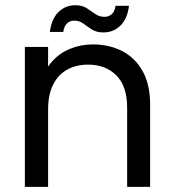

<svg xmlns="http://www.w3.org/2000/svg" viewBox="-20 -732 680 752"><path d="M77.4 0V-548.3H168.4V0ZM478 0V-310.2Q478 -394 436 -436.4Q393.9 -478.9 325.3 -478.9Q278.7 -478.9 243.5 -459.5Q208.3 -440.2 188.4 -401.2Q168.4 -362.2 168.4 -302.9L143.8 -409.5Q153.6 -456.6 182.9 -490Q212.1 -523.4 253.9 -540.7Q295.8 -558 344.2 -558Q407.7 -558 458.4 -532Q509 -506 538.5 -453.6Q568 -401.3 568 -322.6V0ZM175.2 -607Q182.2 -658.9 209.4 -685.2Q236.6 -711.5 275.2 -711.5Q301.7 -711.5 319.4 -700.2Q337 -688.8 352.8 -677.4Q368.5 -666.1 389.3 -666.1Q406 -666.1 417.8 -676.6Q429.5 -687.1 432.5 -709.3H485.2Q479 -658.1 451.6 -631.6Q424.3 -605 384.7 -605Q358 -605 340.1 -616.4Q322.2 -627.8 306.6 -639.5Q290.9 -651.2 270.7 -651.2Q254.4 -651.2 242.7 -640.5Q230.9 -629.8 227.9 -607Z"/></svg>

Font: Poppins Variable
Style: Regular
Weight: 100
Designer: Jonny Pinhorn
Foundry: Indian Type Foundry
Version: Version 6.000